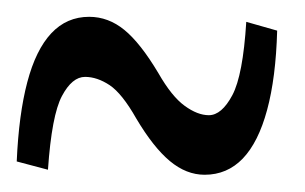

<svg xmlns="http://www.w3.org/2000/svg" viewBox="-23 -384 357 225"><path d="M162.6 -298.3Q178.2 -271 193.4 -260Q208.5 -249 221.7 -249Q236.8 -249 249.3 -272.5Q261.7 -295.9 265.6 -358.4L301.8 -348.1Q300.3 -293 290 -255.1Q279.8 -217.3 261.5 -198.2Q243.2 -179.2 216.8 -179.2Q195.3 -179.2 176 -195.3Q156.7 -211.4 136.7 -245.1Q120.1 -274.4 105.5 -284.2Q90.8 -293.9 76.7 -293.9Q61.5 -293.9 49.6 -271.5Q37.6 -249 33.2 -185.1L-3.4 -194.8Q-1 -250 9 -287.8Q19 -325.7 37.1 -345Q55.2 -364.3 81.5 -364.3Q104 -364.3 122.8 -348.9Q141.6 -333.5 162.6 -298.3Z"/></svg>

Font: Scarab Serif
Style: Condensed
Weight: 400
Designer: John Roberts
Foundry: Scarab
Version: 1.0